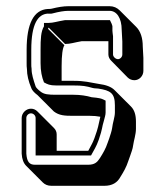

<svg xmlns="http://www.w3.org/2000/svg" viewBox="-20 -534 533 620"><path d="M334 -514H201C185 -514 167 -511 147 -506C143 -505 139 -505 134 -505C89 -502 66 -458 66 -373V-330C66 -323 66 -317 67 -311C67 -292 72 -271 81 -250C84 -241 93 -233 101 -227L154 -174C171 -161 189 -160 215 -160H270C282 -160 294 -159 304 -157C296 -124 299 -127 285 -88C279 -71 272 -61 265 -47H163V-100C163 -108 160 -115 154 -121L101 -174C95 -180 88 -183 80 -183C64 -183 50 -169 50 -153V-38C51 -20 56 -7 65 2L118 55C125 62 134 66 146 66H317C342 66 359 56 369 37C379 21 388 6 395 -16L400 -30C403 -39 409 -54 410 -65C412 -80 419 -100 419 -118V-141C419 -163 414 -179 403 -190L350 -243C339 -254 322 -260 299 -263C269 -268 254 -273 217 -273H179V-277V-320C179 -356 182 -379 188 -388L135 -441C136 -443 137 -444 137 -445L190 -392C208 -392 220 -397 244 -401H330V-358C330 -350 334 -343 339 -338L392 -284C398 -278 406 -275 414 -275C430 -275 443 -289 443 -305V-347L441 -384C441 -411 434 -433 420 -447L367 -500C358 -509 347 -514 334 -514ZM343 -435V-449C343 -452 338 -464 335 -469H190C165 -465 152 -460 137 -460H122V-449C112 -432 111 -409 111 -373V-330C111 -305 115 -285 122 -268C133 -262 140 -258 162 -258H217C247 -258 258 -256 279 -250C286 -248 292 -249 297 -248C337 -242 351 -233 351 -194V-171C351 -156 344 -138 342 -120C341 -112 336 -97 333 -88L328 -74C321 -53 313 -40 303 -24C294 -10 286 -2 264 -2H93C75 -2 67 -11 65 -38V-153C65 -161 72 -168 80 -168C88 -168 95 -161 95 -153V-32H274C283 -49 291 -60 299 -83C312 -121 308 -120 316 -146C318 -155 321 -162 321 -171V-209L313 -213C301 -219 280 -219 276 -220C259 -225 239 -228 217 -228H162C136 -228 122 -229 110 -239C101 -246 96 -252 95 -255C88 -276 82 -294 82 -311V-312C81 -317 81 -322 81 -330V-373C81 -458 103 -488 134 -490C140 -490 145 -489 151 -491C170 -496 187 -499 201 -499H334C356 -499 373 -477 373 -437L375 -400V-358C375 -350 368 -343 361 -343C353 -343 345 -351 345 -358V-417C344 -425 343 -432 343 -435Z"/></svg>

Font: Squarish
Style: Shd
Weight: 400
Foundry: Cannot Into Space Fonts
Version: Version 0.272